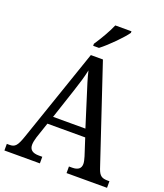

<svg xmlns="http://www.w3.org/2000/svg" viewBox="-165 -1041 985 1150"><g transform="rotate(20 327.5 -465.5)"><path d="M286 -784V-771H323C374 -810 448 -886 472 -921V-931H369C350 -886 315 -827 286 -784ZM1 0H227V-42H205C164 -42 145 -58 145 -89C145 -103 149 -122 154 -138L188 -239H429L464 -131C469 -114 473 -98 473 -86C473 -57 455 -42 418 -42H397V0H655V-42H644C607 -42 591 -52 577 -92L369 -714H292L88 -120C66 -56 53 -42 18 -42H1ZM206 -289 269 -479C288 -536 301 -579 310 -623C320 -579 336 -529 355 -470L412 -289Z"/></g></svg>

Font: Noto Serif Bengali SemiCondensed
Style: Regular
Weight: 400
Width: 4
Designer: Juan Bruce, Universal Thirst, Indian Type Foundry and the Monotype Design Team.
Foundry: Monotype Imaging Inc.
Version: Version 2.003